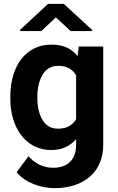

<svg xmlns="http://www.w3.org/2000/svg" viewBox="-20 -770 611 998"><path d="M33.7 -257.8C33.7 -206.5 42.5 -161.1 59.6 -120.6C94.2 -40 159.2 9.8 246.6 9.8C302.7 9.8 344.2 -11.2 375.5 -46.4V-16.6C375.5 59.1 332 102.1 256.3 102.1C204.1 102.1 161.1 79.6 128.4 42L66.4 125C111.3 181.6 197.3 208 262.7 208C413.6 208 516.6 126.5 516.6 -17.6V-528.3H389.2L383.3 -478C353.5 -516.6 310.1 -538.1 247.6 -538.1C115.7 -538.1 33.7 -429.2 33.7 -268.1ZM174.3 -268.1C174.3 -312.5 183.1 -350.6 201.2 -381.3C219.2 -412.1 246.6 -427.7 283.2 -427.7C328.1 -427.7 357.9 -409.7 375.5 -378.4V-150.4C357.9 -119.6 327.6 -101.1 282.2 -101.1C245.6 -101.1 218.3 -116.2 200.7 -147C183.1 -177.2 174.3 -214.4 174.3 -257.8ZM230 -750 85 -615.7V-608.4H194.8L270.5 -679.7L347.2 -608.4H459V-614.3L311.5 -750Z"/></svg>

Font: Vazirmatn
Style: Bold
Weight: 700
Designer: Saber Rastikerdar
Foundry: Saber Rastikerdar
Version: Version 33.003